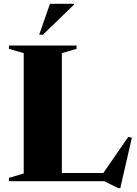

<svg xmlns="http://www.w3.org/2000/svg" viewBox="-20 -955 720 1012"><path d="M614 36.5H603L529 0H27V-17.5L105 -40.5V-675L27 -697.5V-715H383.5V-697.5L306 -675V-43H524.5L656 -233.5L675 -229ZM186.5 -772 243.5 -935H370V-930.5L206 -772Z"/></svg>

Font: Newsreader 72pt
Style: Bold
Weight: 700
Designer: Hugues Gentile
Foundry: Production Type
Version: Version 1.003; ttfautohint (v1.8.3)